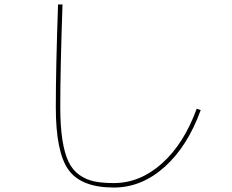

<svg xmlns="http://www.w3.org/2000/svg" viewBox="-20 -790 1040 860"><path d="M230 -310Q230 -483 240 -770H260Q250 -483 250 -310Q250 -224 259.5 -163.5Q269 -103 287 -65.5Q305 -28 335.5 -6.5Q366 15 402 22.5Q438 30 490 30Q607 30 705.5 -58Q804 -146 861 -303L879 -297Q820 -134 717 -42Q614 50 490 50Q344 50 287 -29Q230 -108 230 -310Z"/></svg>

Font: Mplus 1p Thin
Style: Regular
Weight: 250
Version: Version 1.061